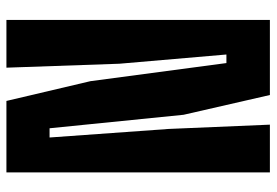

<svg xmlns="http://www.w3.org/2000/svg" viewBox="-148 -692 840 583"><g transform="rotate(-90 271.5 -400.0)"><path d="M40 0V-800H257L317 -545L372 -132H398L370 -457L358 -800H503V0H275L215 -262L174 -669H146L172 -307L185 0Z"/></g></svg>

Font: Big Shoulders Display Black
Style: Regular
Weight: 900
Designer: Patric King
Foundry: XO Type Co
Version: Version 1.000; ttfautohint (v1.8.2)